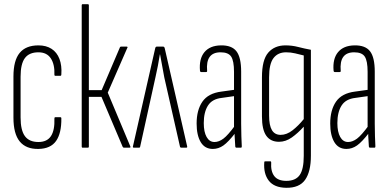

<svg xmlns="http://www.w3.org/2000/svg" viewBox="-20 -703 1859 914"><path d="M163 6Q104 7 74 -29.5Q44 -66 44 -143V-339Q44 -415 73.5 -451Q103 -487 163 -487Q200 -487 225.5 -470.5Q251 -454 263 -422.5Q275 -391 272 -349Q272 -342 267 -342H243Q241 -342 240 -343.5Q239 -345 239 -347Q241 -396 222 -425Q203 -454 163 -454Q119 -454 98.5 -426.5Q78 -399 78 -338V-144Q78 -83 98.5 -55Q119 -27 163 -27Q204 -27 222.5 -55Q241 -83 239 -139Q239 -145 243 -145H267Q272 -145 272 -140Q273 -69 247 -32Q221 5 163 6Z M600 -7Q603 0 597 0H570Q566 0 564 -4L463 -242H403V-5Q403 0 398 0H373Q369 0 369 -5V-678Q369 -683 373 -683H398Q403 -683 403 -678V-274H464L551 -478Q552 -481 556 -481H584Q586 -481 587 -479Q588 -477 586 -475L493 -262Z M617 0Q611 0 613 -7L719 -474Q721 -481 726 -481H757Q762 -481 764 -474L871 -6Q872 0 867 0H843Q838 0 837 -4L762 -335Q757 -361 752 -389.5Q747 -418 742 -444H741Q737 -417 731.5 -389.5Q726 -362 720 -335L647 -4Q646 0 643 0Z M1105 0Q1101 0 1100 -5Q1098 -30 1097 -55.5Q1096 -81 1096 -95L1094 -98V-361Q1094 -413 1080.5 -433.5Q1067 -454 1030 -454Q994 -454 978 -432Q962 -410 966 -365Q966 -360 961 -360H938Q933 -360 932 -366Q927 -423 953 -454.5Q979 -486 1031 -487Q1083 -488 1105.5 -459Q1128 -430 1128 -362V-114Q1128 -82 1129 -54.5Q1130 -27 1131 -6Q1131 0 1127 0ZM993 6Q955 6 935.5 -26.5Q916 -59 916 -115Q916 -179 943.5 -219Q971 -259 1034 -267L1099 -276V-246L1036 -237Q990 -232 970 -200.5Q950 -169 950 -117Q950 -75 963.5 -51Q977 -27 1001 -27Q1022 -27 1043.5 -43Q1065 -59 1100 -107L1101 -71Q1067 -27 1043.5 -10.5Q1020 6 993 6Z M1342 191Q1285 190 1259.5 157Q1234 124 1238 70Q1238 66 1240 65.5Q1242 65 1244 65H1267Q1271 65 1271 70Q1268 112 1285.5 135Q1303 158 1343 158Q1387 158 1406.5 130.5Q1426 103 1426 39V-24Q1426 -43 1426 -62Q1426 -81 1426 -99V-100Q1398 -69 1369 -48.5Q1340 -28 1308 -28Q1268 -28 1247.5 -57Q1227 -86 1227 -149V-335Q1227 -418 1257 -452.5Q1287 -487 1339 -487Q1370 -487 1399 -479.5Q1428 -472 1460 -466V38Q1460 114 1432.5 153Q1405 192 1342 191ZM1316 -61Q1345 -61 1373 -83Q1401 -105 1426 -136V-439Q1406 -444 1385 -449Q1364 -454 1342 -454Q1303 -454 1282 -426.5Q1261 -399 1261 -335V-153Q1261 -106 1274.5 -83.5Q1288 -61 1316 -61Z M1741 0Q1737 0 1736 -5Q1734 -30 1733 -55.5Q1732 -81 1732 -95L1730 -98V-361Q1730 -413 1716.5 -433.5Q1703 -454 1666 -454Q1630 -454 1614 -432Q1598 -410 1602 -365Q1602 -360 1597 -360H1574Q1569 -360 1568 -366Q1563 -423 1589 -454.5Q1615 -486 1667 -487Q1719 -488 1741.5 -459Q1764 -430 1764 -362V-114Q1764 -82 1765 -54.5Q1766 -27 1767 -6Q1767 0 1763 0ZM1629 6Q1591 6 1571.5 -26.5Q1552 -59 1552 -115Q1552 -179 1579.5 -219Q1607 -259 1670 -267L1735 -276V-246L1672 -237Q1626 -232 1606 -200.5Q1586 -169 1586 -117Q1586 -75 1599.5 -51Q1613 -27 1637 -27Q1658 -27 1679.5 -43Q1701 -59 1736 -107L1737 -71Q1703 -27 1679.5 -10.5Q1656 6 1629 6Z"/></svg>

Font: Sofia Sans Extra Condensed ExtraLight
Style: Regular
Weight: 250
Designer: Botio Nikoltchev, Ani Petrova
Foundry: lettersoup
Version: Version 4.101